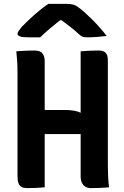

<svg xmlns="http://www.w3.org/2000/svg" viewBox="-20 -964 640 988"><path d="M64 -700Q89 -702 111 -703Q133 -704 158 -704Q186 -704 198 -689.5Q210 -675 210 -651Q210 -569 210 -488Q210 -407 210 -325.5Q210 -244 210 -162.5Q210 -81 210 0Q187 2 165.5 3Q144 4 119 4Q103 4 92 -1.5Q81 -7 75.5 -20.5Q70 -34 70 -58Q70 -147 70 -236Q70 -325 70 -414Q70 -503 70 -592Q70 -621 68.5 -647.5Q67 -674 64 -700ZM77 -398H315Q338 -398 358 -395Q378 -392 394 -384L428 -396L442 -274H109Q99 -274 93 -277.5Q87 -281 83.5 -288.5Q80 -296 78.5 -306.5Q77 -317 77 -331ZM541 0Q517 2 495 3Q473 4 447 4Q431 4 419.5 -3Q408 -10 401.5 -23.5Q395 -37 395 -57Q395 -137 395 -217Q395 -297 395 -377.5Q395 -458 395 -538.5Q395 -619 395 -700Q419 -702 441 -703Q463 -704 487 -704Q499 -704 508 -701.5Q517 -699 523 -693Q529 -687 532 -677.5Q535 -668 535 -652Q535 -589 535 -522Q535 -455 535 -387Q535 -319 535 -249.5Q535 -180 535 -110Q535 -81 536.5 -53Q538 -25 541 0ZM229 -944Q241 -944 259 -944Q277 -944 295 -944Q313 -944 325 -944Q344 -944 358 -940Q372 -936 393 -919Q406 -909 422.5 -894Q439 -879 457.5 -860.5Q476 -842 494 -821.5Q512 -801 529 -779Q507 -776 480.5 -774Q454 -772 429 -772Q411 -772 402 -776.5Q393 -781 384 -790Q367 -806 341.5 -826Q316 -846 273 -877L327 -860Q311 -860 294.5 -860Q278 -860 261 -860L314 -879Q270 -845 239 -819Q208 -793 187 -772H127Q106 -772 93.5 -774Q81 -776 75.5 -780.5Q70 -785 70 -790Q70 -795 75 -803Q80 -811 93 -827Q106 -840 122.5 -856Q139 -872 157 -888Q175 -904 193.5 -918.5Q212 -933 229 -944Z"/></svg>

Font: Rec Mono Semicasual
Style: Bold
Weight: 700
Version: Version 1.085; ttfautohint (v1.8.4.7-5d5b)